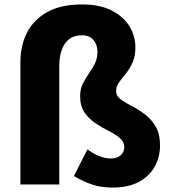

<svg xmlns="http://www.w3.org/2000/svg" viewBox="-20 -831 772 865"><path d="M487 14Q436 14 395.5 0.5Q355 -13 313 -38L374 -158Q430 -117 480 -117Q507 -117 523.5 -131.5Q540 -146 540 -168Q540 -192 520 -209Q500 -226 470 -241Q440 -256 410.5 -275.5Q381 -295 361 -324Q341 -353 341 -398Q341 -430 353 -454Q365 -478 380 -499Q395 -520 407 -543.5Q419 -567 419 -598Q419 -630 401 -651Q383 -672 350 -672Q298 -672 272.5 -634.5Q247 -597 247 -533V0H72V-552Q72 -626 102 -684.5Q132 -743 193.5 -777Q255 -811 350 -811Q430 -811 483.5 -783.5Q537 -756 563.5 -712Q590 -668 590 -618Q590 -577 577 -548.5Q564 -520 546.5 -499Q529 -478 516 -459.5Q503 -441 503 -420Q503 -399 523 -384Q543 -369 572.5 -354Q602 -339 631.5 -317Q661 -295 681 -261.5Q701 -228 701 -176Q701 -124 677 -80.5Q653 -37 605.5 -11.5Q558 14 487 14Z"/></svg>

Font: Source Han Sans CN Heavy
Style: Regular
Weight: 900
Designer: Ryoko NISHIZUKA 西塚涼子 (kana, bopomofo & ideographs); Paul D. Hunt (Latin, Greek & Cyrillic); Sandoll Communications 산돌커뮤니
Foundry: Adobe
Version: Version 2.000;hotconv 1.0.107;makeotfexe 2.5.65593